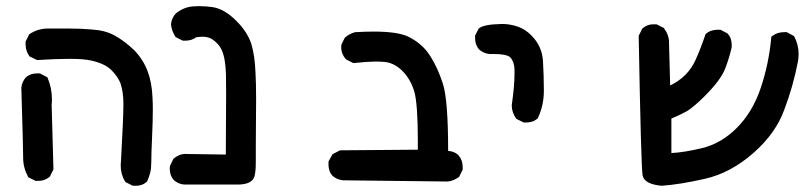

<svg xmlns="http://www.w3.org/2000/svg" viewBox="-20 -468 2595 619"><path d="M369.1 64.5Q369.1 57.6 370.1 49.8Q377.9 -88.9 377.9 -132.8Q377.9 -171.9 368.2 -200.2Q359.4 -221.7 338.9 -242.2Q318.4 -262.7 275.4 -272.5Q251 -278.3 206.1 -278.3Q161.1 -278.3 99.6 -274.4L75.2 -286.1Q62.5 -303.7 62.5 -325.2Q62.5 -328.1 62.5 -334L74.2 -357.4Q101.6 -376 133.8 -376Q137.7 -376 149.4 -376Q161.1 -376 201.2 -376Q241.2 -376 275.4 -373Q320.3 -370.1 349.6 -353.5Q381.8 -335.9 413.1 -305.7Q441.4 -276.4 455.6 -239.3Q469.7 -202.1 471.7 -153.3Q472.7 -133.8 472.7 -115.2Q472.7 -78.1 470.2 -24.4Q467.8 29.3 467.8 51.8Q467.8 74.2 464.4 88.4Q460.9 102.5 454.1 117.2Q444.3 126 435.1 128.4Q425.8 130.9 419.9 130.9Q414.1 130.9 408.2 130.9L384.8 119.1L382.8 116.2Q369.1 93.8 369.1 64.5ZM71.3 103.5Q54.7 73.2 54.7 42Q54.7 10.7 48.8 -184.6Q48.8 -184.6 48.8 -185.5Q50.8 -204.1 63.5 -218.8Q78.1 -231.4 99.6 -231.4Q102.5 -231.4 108.4 -231.4L132.8 -218.8Q147.5 -184.6 147.5 -147.5Q147.5 -138.7 146.5 -129.9L152.3 78.1L140.6 101.6Q125 115.2 103.5 115.2Q100.6 115.2 94.7 115.2Z M804.7 4.9V53.7Q804.7 94.7 797.9 106.4Q787.1 127 746.1 127H574.2Q555.7 126 540 112.3Q527.3 97.7 527.3 76.2Q527.3 68.4 528.3 66.4L539.1 43.9Q556.6 29.3 574.2 28.3L708 30.3Q709 -114.3 709 -164.6Q709 -214.8 708.5 -228Q708 -241.2 707 -252.9Q703.1 -297.9 687.5 -319.3Q679.7 -330.1 666.5 -339.8Q653.3 -349.6 632.8 -349.6Q623 -349.6 612.3 -347.7Q597.7 -336.9 578.1 -336.9Q575.2 -336.9 569.3 -336.9L545.9 -348.6Q533.2 -369.1 531.2 -389.6Q533.2 -409.2 545.9 -423.8Q570.3 -444.3 600.6 -447.3Q611.3 -448.2 619.1 -448.2Q642.6 -448.2 664.1 -445.3Q704.1 -439.5 743.2 -399.4Q777.3 -365.2 790 -327.1Q801.8 -288.1 803.7 -233.4Q805.7 -200.2 805.7 -150.4Z M1051.8 98.6Q1043.9 89.8 1041.5 80.1Q1039.1 70.3 1039.1 64.5Q1039.1 58.6 1039.1 52.7L1051.8 29.3L1076.2 16.6L1327.1 14.6Q1327.1 1 1327.1 -12.7Q1327.1 -133.8 1315.4 -173.8Q1302.7 -214.8 1275.9 -240.7Q1249 -266.6 1216.8 -268.6Q1208 -269.5 1187.5 -269.5Q1167 -269.5 1119.1 -264.6L1095.7 -276.4Q1080.1 -293.9 1080.1 -315.4Q1080.1 -323.2 1081.1 -325.2L1091.8 -346.7Q1106.4 -359.4 1125 -364.3Q1125 -364.3 1126 -364.3Q1158.2 -366.2 1184.6 -366.2Q1264.6 -366.2 1298.8 -348.6Q1343.8 -325.2 1367.2 -287.1Q1390.6 -251 1407.7 -198.7Q1424.8 -146.5 1424.8 18.6Q1443.4 19.5 1457 31.2Q1471.7 47.9 1471.7 70.3Q1471.7 74.2 1471.7 79.1L1460 102.5Q1440.4 116.2 1422.9 117.2L1085 113.3Q1066.4 111.3 1051.8 98.6Z M1629.9 -128.9Q1638.7 -191.4 1638.7 -227.5Q1638.7 -234.4 1638.7 -245.1Q1637.7 -269.5 1625 -283.2Q1613.3 -293.9 1571.3 -293.9Q1565.4 -293.9 1558.6 -293.9Q1558.6 -293.9 1557.6 -293.9Q1539.1 -295.9 1524.4 -308.6Q1511.7 -323.2 1511.7 -344.7Q1511.7 -347.7 1511.7 -353.5L1523.4 -376Q1539.1 -389.6 1595.7 -390.6Q1597.7 -390.6 1604.5 -390.6Q1611.3 -390.6 1623.5 -388.7Q1635.7 -386.7 1647.5 -382.8Q1673.8 -374 1693.4 -353.5Q1727.5 -319.3 1730.5 -271.5Q1733.4 -223.6 1733.4 -175.8Q1733.4 -127.9 1713.9 -86.9Q1704.1 -78.1 1694.8 -75.7Q1685.5 -73.2 1679.7 -73.2Q1673.8 -73.2 1668 -73.2L1644.5 -85Q1629.9 -105.5 1629.9 -127.9Z M2050.8 -376Q2066.4 -389.6 2085 -389.6Q2090.8 -389.6 2096.7 -389.6L2120.1 -377.9Q2129.9 -364.3 2132.8 -354.5Q2136.7 -343.8 2136.7 -336.9L2140.6 -192.4Q2168.9 -206.1 2189.5 -226.6Q2210 -247.1 2222.7 -275.4Q2238.3 -309.6 2254.9 -358.4Q2265.6 -367.2 2275.4 -369.6Q2285.2 -372.1 2291 -372.1Q2296.9 -372.1 2302.7 -372.1L2325.2 -360.4Q2334 -350.6 2336.4 -341.3Q2338.9 -332 2338.9 -326.2Q2338.9 -320.3 2338.9 -315.4Q2331.1 -281.2 2318.4 -248Q2304.7 -210.9 2252 -158.2Q2217.8 -124 2194.3 -109.4Q2168.9 -95.7 2144.5 -85.9V25.4Q2185.5 23.4 2242.2 9.8Q2304.7 -4.9 2355.5 -55.7Q2406.2 -106.4 2432.6 -184.6Q2459 -262.7 2466.8 -349.6L2470.7 -352.5Q2486.3 -364.3 2507.8 -364.3Q2510.7 -364.3 2516.6 -364.3L2540 -351.6Q2554.7 -324.2 2554.7 -293.9Q2554.7 -283.2 2552.7 -270.5Q2537.1 -189.5 2508.8 -115.2Q2481.4 -38.1 2408.2 25.9Q2335 89.8 2252.9 108.4Q2170.9 127 2113.3 130.9Q2057.6 126 2051.8 97.7Q2046.9 75.2 2039.1 -352.5Z"/></svg>

Font: JasonHandwriting2
Style: SemiBold
Weight: 600
Version: Version 1.04.7